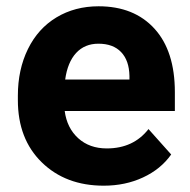

<svg xmlns="http://www.w3.org/2000/svg" viewBox="-20 -575 598 605"><path d="M306.8 10.1Q186.9 10.1 111.6 -63.5Q36.3 -137 36.3 -259.4V-273.6Q36.3 -355.7 68 -420.4Q99.7 -485.1 157.9 -520.2Q216.1 -555.2 290.7 -555.2Q402.5 -555.2 466.8 -484.6Q531 -414.1 531 -284.6V-225.2H183.9Q190.9 -171.8 226.4 -139.5Q262 -107.3 316.4 -107.3Q400.5 -107.3 447.9 -168.3L519.4 -88.2Q486.6 -41.8 430.7 -15.9Q374.8 10.1 306.8 10.1ZM290.2 -437.3Q246.9 -437.3 219.9 -408.1Q192.9 -378.8 185.4 -324.4H387.9V-336Q386.9 -384.4 361.7 -410.8Q336.5 -437.3 290.2 -437.3Z"/></svg>

Font: Vazir FD
Style: Bold
Weight: 700
Foundry: DejaVu fonts team - Redesigned by Saber Rastikerdar
Version: Version 21.10;October 20, 2019;FontCreator 12.0.0.2547 64-bi